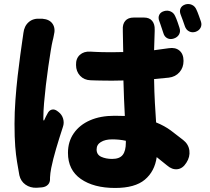

<svg xmlns="http://www.w3.org/2000/svg" viewBox="-20 -865 1040 952"><path d="M191 -772Q226 -769 241 -746.5Q256 -724 247 -690Q246 -685 244 -675Q242 -665 241 -663Q237 -647 231.5 -613Q226 -579 219.5 -534.5Q213 -490 207.5 -443Q202 -396 198.5 -354.5Q195 -313 195 -285Q195 -283 195 -279.5Q195 -276 195 -272Q195 -268 197 -267.5Q199 -267 200 -271Q202 -276 207.5 -287Q213 -298 215 -301Q223 -318 237 -321.5Q251 -325 266 -313L270 -310Q287 -297 293 -276.5Q299 -256 292 -236Q273 -178 258 -127Q243 -76 234 -32Q232 -22 230 -7.5Q228 7 228 15V20Q229 39 218 50.5Q207 62 188 64L161 66Q130 67 106.5 50.5Q83 34 76 4Q70 -30 64.5 -62.5Q59 -95 55.5 -139Q52 -183 52 -251Q52 -308 56.5 -369.5Q61 -431 67.5 -488Q74 -545 80.5 -591.5Q87 -638 91 -666Q93 -675 94 -686.5Q95 -698 96 -701Q100 -736 122.5 -755.5Q145 -775 180 -772ZM794 -810Q811 -815 826.5 -808Q842 -801 849 -784Q854 -774 861 -754Q868 -734 870 -727Q876 -709 868 -694.5Q860 -680 842 -674Q824 -668 809.5 -675.5Q795 -683 790 -701Q788 -707 784 -719Q780 -731 776 -743Q772 -755 770 -760Q763 -777 769.5 -791Q776 -805 794 -810ZM899 -843Q916 -848 931.5 -841Q947 -834 954 -817Q959 -807 966.5 -786Q974 -765 976 -759Q982 -742 974.5 -727.5Q967 -713 949 -707Q932 -702 917.5 -709.5Q903 -717 897 -734Q894 -743 886.5 -764Q879 -785 876 -792Q869 -809 875 -823Q881 -837 899 -843ZM604 -167Q572 -174 536 -174Q502 -174 480.5 -161Q459 -148 459 -124Q459 -98 482 -87.5Q505 -77 536 -77Q573 -77 588.5 -97Q604 -117 604 -158ZM694 -778Q721 -778 734.5 -761.5Q748 -745 747 -718Q747 -717 747 -716.5Q747 -716 747 -711L744 -616L817 -626Q850 -631 870 -614Q890 -597 890 -563Q890 -530 870 -507Q850 -484 817 -480L744 -473Q745 -408 748 -355Q751 -302 754 -258Q796 -241 827 -218Q858 -195 888 -171Q915 -150 919 -118.5Q923 -87 904 -58Q886 -29 859.5 -26Q833 -23 808 -45L757 -86Q747 -15 698 26Q649 67 551 67Q445 67 381 22.5Q317 -22 317 -107Q317 -163 346 -204.5Q375 -246 426.5 -268.5Q478 -291 548 -291L599 -290Q597 -329 595 -374Q593 -419 592 -466L535 -465Q505 -465 488.5 -465.5Q472 -466 459 -466Q446 -466 429 -467Q397 -468 377 -489.5Q357 -511 357 -543Q356 -575 376 -593Q396 -611 428 -609Q445 -608 458 -607.5Q471 -607 487.5 -606.5Q504 -606 534 -606L591 -607L589 -709Q589 -720 589 -717.5Q589 -715 589 -717Q587 -745 601 -761.5Q615 -778 643 -778Z"/></svg>

Font: Chiron GoRound TC H
Style: Regular
Weight: 900
Designer: Ryoko NISHIZUKA 西塚涼子 (kana, bopomofo & ideographs); Paul D. Hunt (Latin, Greek & Cyrillic); Sandoll Communications 산돌커뮤니
Foundry: Adobe
Version: Version 1.000;hotconv 1.1.1;makeotfexe 2.6.0